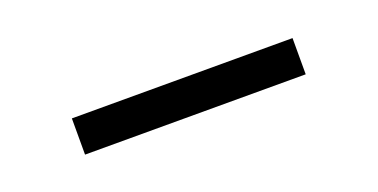

<svg xmlns="http://www.w3.org/2000/svg" viewBox="-20 -427 529 269"><g transform="rotate(-20 244.5 -292.0)"><path d="M80 -265V-319H409V-265Z"/></g></svg>

Font: REM ExtraLight
Style: Regular
Weight: 250
Designer: Octavio Pardo
Foundry: Ashler Design
Version: Version 1.005;gftools[0.9.28]